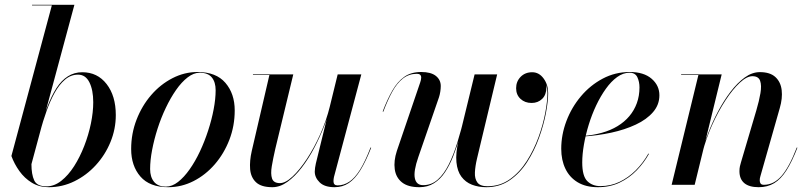

<svg xmlns="http://www.w3.org/2000/svg" viewBox="-20 -770 3374 800"><path d="M183.5 10Q143 10 112.5 -8.8Q82 -27.5 60.8 -57.2Q39.5 -87 27.5 -120L196 -747.5H113.5V-750H290L111 -86Q111 -43.5 122.5 -18.5Q134 6.5 174 6.5Q206 6.5 235.2 -16.5Q264.5 -39.5 288.8 -77.5Q313 -115.5 331 -161.8Q349 -208 358.8 -255.5Q368.5 -303 368.5 -344Q368.5 -395 352.5 -427Q336.5 -459 305 -459Q275 -459 250.8 -438.2Q226.5 -417.5 207.5 -383Q188.5 -348.5 173.8 -306.8Q159 -265 147.5 -223H145Q160 -279.5 177.2 -325Q194.5 -370.5 215.2 -402.8Q236 -435 262.8 -452Q289.5 -469 323 -469Q386 -469 424.2 -419.8Q462.5 -370.5 462.5 -290.5Q462.5 -232 440.2 -178Q418 -124 379.2 -81.8Q340.5 -39.5 290.2 -14.8Q240 10 183.5 10Z M681 10Q603.5 10 565 -34.5Q526.5 -79 526.5 -149Q526.5 -213.5 549 -271.5Q571.5 -329.5 610 -374Q648.5 -418.5 698.5 -444.2Q748.5 -470 803 -470Q880.5 -470 919.2 -424.8Q958 -379.5 958 -310Q958 -245.5 935.8 -187.8Q913.5 -130 875 -85.5Q836.5 -41 786.5 -15.5Q736.5 10 681 10ZM671.5 7.5Q697 7.5 722 -12Q747 -31.5 770.2 -64.5Q793.5 -97.5 813 -139Q832.5 -180.5 847.2 -225.8Q862 -271 870.2 -314.5Q878.5 -358 878.5 -394Q878.5 -428 862.5 -447.5Q846.5 -467 812 -467Q787 -467 761.8 -447.5Q736.5 -428 713.5 -395Q690.5 -362 670.8 -320.5Q651 -279 636.5 -233.8Q622 -188.5 613.8 -145.2Q605.5 -102 605.5 -65.5Q605.5 -32.5 621.8 -12.5Q638 7.5 671.5 7.5Z M1115 10Q1068.5 10 1046.8 -10.5Q1025 -31 1022.2 -65.2Q1019.5 -99.5 1029 -141L1102.5 -457.5H1034V-460H1202L1127 -149.5Q1118 -110 1112.5 -77.8Q1107 -45.5 1113.5 -26.2Q1120 -7 1146.5 -7Q1169.5 -7 1199 -34.5Q1228.5 -62 1258.8 -108Q1289 -154 1314.5 -211Q1340 -268 1354.5 -327H1357Q1348 -288.5 1330.2 -243.2Q1312.5 -198 1289 -153.2Q1265.5 -108.5 1237 -71.5Q1208.5 -34.5 1177.5 -12.2Q1146.5 10 1115 10ZM1374 10Q1332.5 10 1312 -10Q1291.5 -30 1291.5 -55Q1291.5 -61.5 1292.8 -71Q1294 -80.5 1296 -88.5L1387 -460H1485.5L1371.5 -32.5Q1370.5 -28 1370 -23.5Q1369.5 -19 1369.5 -15Q1369.5 2.5 1386.5 2.5Q1412 2.5 1435 -12.5Q1458 -27.5 1479.8 -62.2Q1501.5 -97 1524 -155.5L1526.5 -154.5Q1504.5 -98 1482 -61.5Q1459.5 -25 1433.5 -7.5Q1407.5 10 1374 10Z M2006.5 10Q1973 10 1946.2 -0.5Q1919.5 -11 1902.5 -33.8Q1885.5 -56.5 1881.8 -94.2Q1878 -132 1891 -187L1957.5 -460H2051.5L1982.5 -172Q1975 -140.5 1967.5 -109Q1960 -77.5 1958.8 -51.5Q1957.5 -25.5 1969 -9.8Q1980.5 6 2011 6Q2063.5 6 2104.5 -23.2Q2145.5 -52.5 2175 -99Q2204.5 -145.5 2223.8 -198.5Q2243 -251.5 2252 -300.2Q2261 -349 2261 -382Q2261 -416 2242.5 -441.2Q2224 -466.5 2197.5 -466.5V-468Q2216.5 -468 2229.8 -457.8Q2243 -447.5 2249.8 -433Q2256.5 -418.5 2256.5 -405Q2256.5 -375 2239 -358Q2221.5 -341 2195 -341Q2167 -341 2148.8 -358Q2130.5 -375 2130.5 -402.5Q2130.5 -430.5 2149.2 -449.8Q2168 -469 2197.5 -469Q2226 -469 2245 -443Q2264 -417 2264 -382Q2264 -349 2254.8 -299.5Q2245.5 -250 2226.2 -196.5Q2207 -143 2177 -96Q2147 -49 2104.5 -19.5Q2062 10 2006.5 10ZM1727.5 10Q1680 10 1654.8 -10.2Q1629.5 -30.5 1624.8 -65Q1620 -99.5 1633.5 -141L1731 -427Q1732.5 -431.5 1733.8 -437Q1735 -442.5 1735 -446.5Q1735 -462.5 1717 -462.5Q1684 -462.5 1659 -443Q1634 -423.5 1614.8 -388.5Q1595.5 -353.5 1577 -304.5L1574.5 -305.5Q1593.5 -355.5 1614.5 -392.2Q1635.5 -429 1664 -449.5Q1692.5 -470 1735 -470Q1775.5 -470 1796 -453.8Q1816.5 -437.5 1816.5 -411.5Q1816.5 -400.5 1814.5 -387.8Q1812.5 -375 1809 -364.5L1723 -115.5Q1702.5 -56.5 1708.5 -27.5Q1714.5 1.5 1743 1.5Q1778 1.5 1804 -21.8Q1830 -45 1850 -85.2Q1870 -125.5 1886 -177.5Q1902 -229.5 1916 -287H1918.5Q1908 -243 1895.8 -200.2Q1883.5 -157.5 1868.5 -119.5Q1853.5 -81.5 1834 -52.2Q1814.5 -23 1788.2 -6.5Q1762 10 1727.5 10Z M2471 10Q2421 10 2387 -10.5Q2353 -31 2335.8 -67Q2318.5 -103 2318.5 -150Q2318.5 -208.5 2340 -265.5Q2361.5 -322.5 2400.5 -368.8Q2439.5 -415 2491.5 -442.5Q2543.5 -470 2604 -470Q2662.5 -470 2695 -442Q2727.5 -414 2727.5 -373Q2727.5 -333.5 2701 -302.8Q2674.5 -272 2629 -250.8Q2583.5 -229.5 2526.8 -217.2Q2470 -205 2408.5 -201V-203.5Q2451.5 -206.5 2488 -216.8Q2524.5 -227 2553.2 -244.5Q2582 -262 2602.2 -286Q2622.5 -310 2633.5 -340.2Q2644.5 -370.5 2644.5 -406Q2644.5 -429 2635.8 -448Q2627 -467 2603 -467Q2576.5 -467 2551.5 -449Q2526.5 -431 2504.5 -400.2Q2482.5 -369.5 2464.2 -331Q2446 -292.5 2433 -250.2Q2420 -208 2413 -167.5Q2406 -127 2406 -93Q2406 -36 2427.2 -15.2Q2448.5 5.5 2481.5 5.5Q2524 5.5 2561.2 -12.2Q2598.5 -30 2629 -60.5Q2659.5 -91 2681.5 -130L2684 -129Q2663.5 -92 2632.8 -60.2Q2602 -28.5 2561.8 -9.2Q2521.5 10 2471 10Z M3141 10Q3101.5 10 3081.2 -7Q3061 -24 3061 -57Q3061 -68 3063 -77.2Q3065 -86.5 3067.5 -94L3131.5 -310.5Q3143 -349.5 3148.5 -381.8Q3154 -414 3147.2 -433.2Q3140.5 -452.5 3115 -452.5Q3091.5 -452.5 3062 -425Q3032.5 -397.5 3002.5 -351.5Q2972.5 -305.5 2947 -248.8Q2921.5 -192 2906.5 -133H2905Q2914 -171.5 2931.2 -216.5Q2948.5 -261.5 2972.2 -306.2Q2996 -351 3024.2 -388Q3052.5 -425 3083.2 -447.2Q3114 -469.5 3146 -469.5Q3188.5 -469.5 3210.8 -449Q3233 -428.5 3237 -394.5Q3241 -360.5 3229 -319.5L3148.5 -36.5Q3147 -32 3146.2 -27.2Q3145.5 -22.5 3145.5 -18.5Q3145.5 -10.5 3149.2 -5.2Q3153 0 3163 0Q3204 0 3236.2 -36.8Q3268.5 -73.5 3300 -155.5L3302.5 -154.5Q3280 -96.5 3256.8 -60Q3233.5 -23.5 3205.8 -6.8Q3178 10 3141 10ZM2778.5 0 2890 -457.5H2818V-460H2987L2874.5 0Z"/></svg>

Font: Bodoni Moda 72pt Medium
Style: Italic
Weight: 500
Italic angle: -13°
Designer: Owen Earl
Foundry: indestructible type
Version: Version 2.004